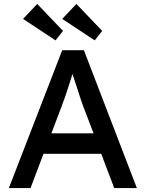

<svg xmlns="http://www.w3.org/2000/svg" viewBox="-20 -955 740 975"><path d="M25 0 296 -700H406L675 0H560L494 -174H201L135 0ZM294 -418 241 -278H455L400 -422Q397 -429 388 -457Q379 -485 368 -519Q357 -553 348 -579Q340 -553 330 -522Q320 -491 310.5 -463Q301 -435 294 -418ZM461 -750 296 -859 368 -935 499 -798ZM262 -750 97 -859 169 -935 300 -798Z"/></svg>

Font: Lexend Deca
Style: Regular
Weight: 400
Designer: Bonnie Shaver-Troup, Thomas Jockin
Foundry: Lexend
Version: Version 1.008; ttfautohint (v1.8.4.7-5d5b)